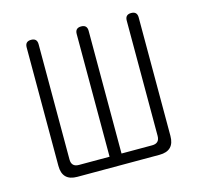

<svg xmlns="http://www.w3.org/2000/svg" viewBox="-87 -653 773 745"><g transform="rotate(-15 300.0 -280.0)"><path d="M135 0Q105 0 90 -15Q75 -30 75 -60V-536Q75 -548 81 -554Q87 -560 99 -560Q111 -560 117 -554Q123 -548 123 -536V-73Q123 -58 130.5 -50.5Q138 -43 153 -43H276V-536Q276 -548 282 -554Q288 -560 300 -560Q312 -560 318 -554Q324 -548 324 -536V-43H447Q462 -43 469.5 -50.5Q477 -58 477 -73V-536Q477 -548 483 -554Q489 -560 501 -560Q513 -560 519 -554Q525 -548 525 -536V-60Q525 -30 510 -15Q495 0 465 0Z"/></g></svg>

Font: Maple Mono Thin
Style: Regular
Weight: 250
Monospace: yes
Designer: subframe7536
Version: Version 7.000